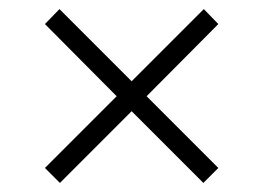

<svg xmlns="http://www.w3.org/2000/svg" viewBox="-20 -517 580 423"><path d="M428 -114 270 -272 112 -114 79 -147 237 -305 79 -464 111 -497 270 -338 429 -497 461 -464 303 -305 461 -147Z"/></svg>

Font: IBM Plex Sans Condensed Light
Style: Regular
Weight: 300
Width: 3
Designer: Mike Abbink, Paul van der Laan, Pieter van Rosmalen
Foundry: Bold Monday
Version: Version 3.201